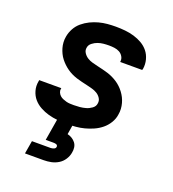

<svg xmlns="http://www.w3.org/2000/svg" viewBox="-137 -643 874 969"><g transform="rotate(20 300.0 -159.0)"><path d="M255 8Q229 8 203.5 5.5Q178 3 154.5 -3.5Q131 -10 109 -22Q87 -34 71.5 -52Q56 -70 49 -94.5Q42 -119 47 -145Q47 -146 47.5 -148Q48 -150 48 -152H167Q167 -151 166.5 -150.5Q166 -150 166 -149Q164 -139 168 -129.5Q172 -120 179 -113.5Q186 -107 195.5 -103Q205 -99 214.5 -96.5Q224 -94 234.5 -93.5Q245 -93 255 -93Q271 -93 287 -94.5Q303 -96 319 -100.5Q335 -105 349.5 -115.5Q364 -126 366 -142Q369 -158 360.5 -171Q352 -184 339.5 -191.5Q327 -199 312.5 -203Q298 -207 283 -210.5Q268 -214 253 -217.5Q238 -221 224 -225.5Q210 -230 196.5 -236.5Q183 -243 171 -251.5Q159 -260 148.5 -270Q138 -280 129 -291.5Q120 -303 113.5 -316.5Q107 -330 103 -344Q99 -358 98 -373.5Q97 -389 100 -405Q104 -428 115.5 -449Q127 -470 145.5 -485.5Q164 -501 185.5 -511.5Q207 -522 229.5 -528Q252 -534 274.5 -536Q297 -538 320 -538Q345 -538 370 -535.5Q395 -533 418.5 -526Q442 -519 462.5 -507Q483 -495 497.5 -477Q512 -459 518.5 -434.5Q525 -410 521 -385Q520 -384 520 -382Q520 -380 519 -378H401Q401 -379 401 -379.5Q401 -380 401 -381Q403 -395 395.5 -407.5Q388 -420 376 -426.5Q364 -433 349.5 -435Q335 -437 320 -437Q305 -437 290 -435.5Q275 -434 260.5 -429Q246 -424 232.5 -413.5Q219 -403 217 -388Q214 -373 222.5 -360Q231 -347 243.5 -339Q256 -331 270.5 -327Q285 -323 300 -319.5Q315 -316 329.5 -312.5Q344 -309 358.5 -304.5Q373 -300 386.5 -293.5Q400 -287 412 -279Q424 -271 434.5 -261Q445 -251 454 -239Q463 -227 469.5 -214Q476 -201 480 -186.5Q484 -172 485 -156.5Q486 -141 483 -125Q480 -102 467 -80.5Q454 -59 435 -43.5Q416 -28 393.5 -18Q371 -8 348 -2Q325 4 301.5 6Q278 8 255 8ZM107 220 119 150H219Q227 150 236 146.5Q245 143 246 135Q246 135 246 135Q246 135 246 135Q247 131 245 127.5Q243 124 239.5 122.5Q236 121 232 120.5Q228 120 224 120H182L202 0H285L276 55Q289 58 300.5 65Q312 72 320 82.5Q328 93 330 107Q332 121 329 135Q326 154 314.5 172Q303 190 285 201Q267 212 247 216Q227 220 207 220Z"/></g></svg>

Font: Iosevka Curly Extended
Style: Bold Italic
Weight: 700
Width: 7
Italic angle: -9°
Monospace: yes
Designer: Belleve Invis
Foundry: Belleve Invis
Version: Version 11.1.0; ttfautohint (v1.8.3)